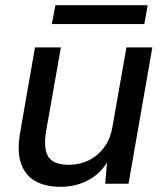

<svg xmlns="http://www.w3.org/2000/svg" viewBox="-20 -709 632 741"><path d="M213 12Q155 12 115.5 -10.5Q76 -33 60.5 -80Q45 -127 58 -199L115 -526H215L158 -203Q147 -137 166 -105Q185 -73 247 -73Q286 -73 321 -89.5Q356 -106 381 -139Q406 -172 414 -220L468 -526H568L476 0H386L393 -82Q366 -37 318.5 -12.5Q271 12 213 12ZM180 -616 194 -689H550L537 -616Z"/></svg>

Font: DM Sans 9pt Medium
Style: Italic
Weight: 500
Italic angle: -10°
Version: Version 4.004;gftools[0.9.30]